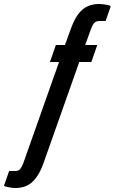

<svg xmlns="http://www.w3.org/2000/svg" viewBox="-96 -754 579 969"><path d="M-19 195Q-26 195 -37.5 193.5Q-49 192 -59.5 189.5Q-70 187 -76 184L-50 109H-18Q-2 109 6.5 98Q15 87 21 71L202 -441H156L186 -527H232L262 -610Q280 -659 301 -685.5Q322 -712 348 -723Q374 -734 406 -734Q413 -734 424.5 -732.5Q436 -731 447 -729Q458 -727 463 -723L437 -648H405Q389 -648 379.5 -637.5Q370 -627 364 -610L334 -527H395L365 -441H304L123 71Q106 118 84.5 145.5Q63 173 37.5 184Q12 195 -19 195Z"/></svg>

Font: Archivo ExtraCondensed SemiBold
Style: Italic
Weight: 600
Width: 2
Italic angle: -10°
Designer: Hector Gatti
Foundry: Omnibus-Type
Version: Version 2.001